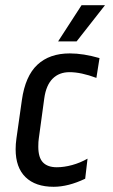

<svg xmlns="http://www.w3.org/2000/svg" viewBox="-20 -705 433 737"><path d="M40 -132Q40 -152 43 -173L64 -321Q77 -413 123.5 -456.5Q170 -500 248 -500Q300 -500 362 -482L350 -406Q291 -428 247 -428Q207 -428 182 -403Q157 -378 150 -328L129 -174Q127 -162 127 -142Q127 -100 145 -81.5Q163 -63 198 -63Q226 -63 257 -71.5Q288 -80 316 -96L307 -19Q242 12 186 12Q116 12 78 -25Q40 -62 40 -132ZM274 -546H203L293 -685H383Z"/></svg>

Font: Ropa Sans
Style: Italic
Weight: 400
Version: Version 1.100